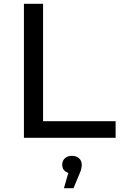

<svg xmlns="http://www.w3.org/2000/svg" viewBox="-20 -720 634 1003"><path d="M205 -700V-87H584V0H105V-700ZM407 140Q407 164 394 191L364 263H314L337 183Q305 173 305 140Q305 120 319 107Q333 94 356 94Q379 94 393 107Q407 120 407 140Z"/></svg>

Font: false
Style: Regular
Weight: 500
Designer: Julieta Ulanovsky
Foundry: Julieta Ulanovsky
Version: Version 7.222;hotconv 1.0.109;makeotfexe 2.5.65596